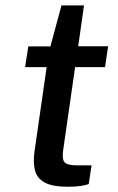

<svg xmlns="http://www.w3.org/2000/svg" viewBox="-20 -689 438 712"><path d="M230.5 3.5Q174.5 3.5 146 -12Q117.5 -27.5 109.8 -56.8Q102 -86 108 -127.5L153 -440H73L85 -517H167L208 -669H291.5L270 -517.5H381L369.5 -440H258.5L214.5 -134Q209 -96 220.8 -86Q232.5 -76 262 -76H319.5L309 -6.5Q299 -2.5 279.8 0.5Q260.5 3.5 230.5 3.5Z"/></svg>

Font: Public Sans Medium
Style: Italic
Weight: 500
Italic angle: -8°
Designer: The Public Sans project authors (U.S. Web Design System). Libre Franklin designed by Pablo Impallari and Rodrigo Fuenzal
Version: Version 1.007; ttfautohint (v1.8.1) -l 8 -r 50 -G 200 -x 14 